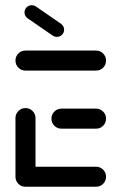

<svg xmlns="http://www.w3.org/2000/svg" viewBox="-20 -711 457 731"><path d="M38.9 -36.3V-261.5Q38.9 -277 50 -288.3Q61.1 -299.6 77 -299.6Q93 -299.6 104.1 -288.3Q115.2 -277 115.2 -261.5V-36.3ZM383.7 -38.1Q383.7 -22.2 372.6 -11.1Q361.5 0 345.6 0H77Q61.1 0 50 -11.1Q38.9 -22.2 38.9 -38.1Q38.9 -54.1 50 -65.2Q61.1 -76.3 77 -76.3H345.6Q361.5 -76.3 372.6 -65.2Q383.7 -54.1 383.7 -38.1ZM175.9 -259.3Q175.9 -275.2 187 -286.3Q198.1 -297.4 214.1 -297.4H345.6Q361.5 -297.4 372.6 -286.3Q383.7 -275.2 383.7 -259.3Q383.7 -243.3 372.6 -232.2Q361.5 -221.1 345.6 -221.1H214.1Q198.1 -221.1 187 -232.2Q175.9 -243.3 175.9 -259.3ZM38.9 -480.4Q38.9 -496.3 50 -507.4Q61.1 -518.5 77 -518.5H345.6Q361.5 -518.5 372.6 -507.4Q383.7 -496.3 383.7 -480.4Q383.7 -464.4 372.6 -453.3Q361.5 -442.2 345.6 -442.2H77Q61.1 -442.2 50 -453.3Q38.9 -464.4 38.9 -480.4ZM73.3 -664.1Q73.3 -675.2 81.3 -683.1Q89.3 -691.1 100.7 -691.1Q109.6 -691.1 116.3 -686.7L212.2 -620.4Q224.1 -611.5 224.1 -597.8Q224.1 -586.7 216.1 -578.7Q208.1 -570.7 196.7 -570.7Q187.8 -570.7 181.1 -575.2L84.8 -641.5Q73.3 -650 73.3 -664.1Z"/></svg>

Font: 26F Galaxy Hebrew
Style: Bold
Weight: 700
Designer: C₂₉H₂₅N₃O₅
Version: Version 1.000